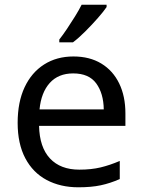

<svg xmlns="http://www.w3.org/2000/svg" viewBox="-20 -786 604 816"><path d="M292 -546Q361 -546 410.5 -516Q460 -486 486.5 -431.5Q513 -377 513 -304V-251H146Q148 -160 192.5 -112.5Q237 -65 317 -65Q368 -65 407.5 -74.5Q447 -84 489 -102V-25Q448 -7 408 1.5Q368 10 313 10Q237 10 178.5 -21Q120 -52 87.5 -113.5Q55 -175 55 -264Q55 -352 84.5 -415Q114 -478 167.5 -512Q221 -546 292 -546ZM291 -474Q228 -474 191.5 -433.5Q155 -393 148 -321H421Q420 -389 389 -431.5Q358 -474 291 -474ZM433 -756Q421 -738 396 -709.5Q371 -681 342.5 -652.5Q314 -624 290 -606H232V-618Q247 -637 264.5 -663Q282 -689 299 -716.5Q316 -744 327 -766H433Z"/></svg>

Font: Noto Sans Pahawh Hmong
Style: Regular
Weight: 400
Designer: Monotype Design Team
Foundry: Monotype Imaging Inc.
Version: Version 2.001; ttfautohint (v1.8.4.7-5d5b)